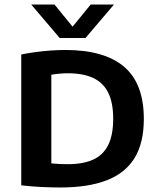

<svg xmlns="http://www.w3.org/2000/svg" viewBox="-20 -823 697 849"><path d="M247.5 6Q206.5 6 161.2 3.8Q116 1.5 74 -3.5V-582Q102.5 -588 135.8 -592.5Q169 -597 203 -599.5Q237 -602 269 -602Q441.5 -602 528.8 -527.8Q616 -453.5 616 -297Q616 -191 575 -124.2Q534 -57.5 452 -25.8Q370 6 247.5 6ZM279.5 -97Q347 -97 391.5 -117Q436 -137 458.2 -181.2Q480.5 -225.5 480.5 -298Q480.5 -369.5 458.2 -413.8Q436 -458 391.5 -478.5Q347 -499 280.5 -499Q262.5 -499 242.5 -497.2Q222.5 -495.5 207 -492.5V-100.5Q225 -98.5 243 -97.8Q261 -97 279.5 -97ZM244 -655 118 -803H221L312 -691.5H290L381 -803H484L358 -655Z"/></svg>

Font: Encode Sans SC SemiBold
Style: Regular
Weight: 600
Version: Version 3.002